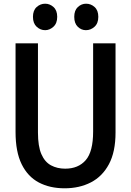

<svg xmlns="http://www.w3.org/2000/svg" viewBox="-20 -1002 708 1037"><path d="M329 15Q249 15 189.5 -16.5Q130 -48 97 -115Q64 -182 64 -289V-768H185V-286Q185 -212 203.5 -169.5Q222 -127 255.5 -109Q289 -91 332 -91Q403 -91 443 -137Q483 -183 483 -292V-768H604V-286Q604 -182 568.5 -115.5Q533 -49 471 -17Q409 15 329 15ZM224 -839Q198 -839 178 -857.5Q158 -876 158 -911Q158 -946 178 -964Q198 -982 224 -982Q249 -982 269 -964Q289 -946 289 -911Q289 -876 268.5 -857.5Q248 -839 224 -839ZM444 -839Q419 -839 400 -857.5Q381 -876 381 -911Q381 -946 400.5 -964Q420 -982 445 -982Q471 -982 491 -964Q511 -946 511 -911Q511 -876 490.5 -857.5Q470 -839 444 -839Z"/></svg>

Font: Yaldevi SemiBold
Style: Regular
Weight: 600
Designer: Sol Matas, Rajitha Manaperi, Kosala Senevirathne
Foundry: Mooniak
Version: Version 1.100